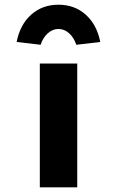

<svg xmlns="http://www.w3.org/2000/svg" viewBox="-20 -803 502 823"><path d="M150.7 0V-530.7H311.1V0ZM154 -611.1 51.3 -623.1Q65.9 -697.5 113.6 -740.1Q161.4 -782.8 230.6 -782.8Q299.7 -782.8 347.5 -740.1Q395.2 -697.5 409.8 -623.1L307.1 -611.1Q296.4 -642.6 275.9 -660.7Q255.4 -678.8 230.6 -678.8Q205.7 -678.8 185.2 -660.7Q164.7 -642.6 154 -611.1Z"/></svg>

Font: Lexend Mega
Style: Regular
Weight: 400
Designer: Bonnie Shaver-Troup, Thomas Jockin
Foundry: Lexend
Version: Version 1.007